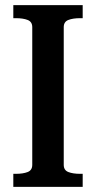

<svg xmlns="http://www.w3.org/2000/svg" viewBox="-20 -730 375 750"><path d="M106 -86V-624Q106 -645 88 -652Q70 -659 42 -659H32V-710H303V-659H293Q265 -659 247 -652Q229 -645 229 -624V-86Q229 -65 247 -58Q265 -51 293 -51H303V0H32V-51H42Q70 -51 88 -58Q106 -65 106 -86Z"/></svg>

Font: Roboto Serif 28pt Condensed Medium
Style: Regular
Weight: 500
Width: 3
Designer: Greg Gazdowicz
Foundry: Commercial Type
Version: Version 1.008